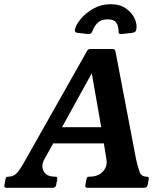

<svg xmlns="http://www.w3.org/2000/svg" viewBox="-55 -893 767 913"><path d="M592 -136Q600 -100 608.5 -76.5Q617 -53 641 -53Q650 -53 651.5 -49.5Q653 -46 652 -40L647 -13Q644 0 631 0H361Q348 0 351 -13L356 -40Q357 -46 359.5 -49.5Q362 -53 371 -53Q412 -53 434.5 -77.5Q457 -102 451 -136L437 -223L452 -211H185L203 -220L156 -136Q139 -105 152.5 -79Q166 -53 206 -53Q215 -53 216.5 -49.5Q218 -46 217 -40L212 -13Q209 0 196 0H-24Q-37 0 -34 -13L-29 -40Q-28 -46 -25.5 -49.5Q-23 -53 -14 -53Q13 -53 31.5 -77.5Q50 -102 68 -136L358 -649Q363 -660 375 -660H481Q492 -660 494 -649ZM225 -261 227 -288H439L432 -256L378 -564H392ZM471 -873Q516 -873 545 -852Q574 -831 586 -803Q598 -775 593 -752Q592 -745 587 -741.5Q582 -738 575 -737Q562 -736 544.5 -733.5Q527 -731 520 -731Q514 -731 511 -734Q508 -737 509 -744Q508 -772 497 -786.5Q486 -801 457 -801Q428 -801 411.5 -786.5Q395 -772 384 -744Q381 -737 377 -734Q373 -731 367 -731Q360 -731 343.5 -733.5Q327 -736 313 -737Q299 -739 301 -752Q306 -775 329 -803Q352 -831 389 -852Q426 -873 471 -873Z"/></svg>

Font: Young Serif Light
Style: Italic
Weight: 300
Italic angle: -10.979°
Designer: Bastien Sozeau
Foundry: NBR — Bastien Sozeau
Version: Version 5.001